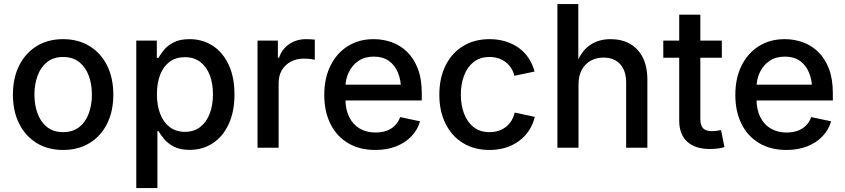

<svg xmlns="http://www.w3.org/2000/svg" viewBox="-20 -748 4280 972"><path d="M299.3 11.2Q222.7 11.2 165.8 -23.7Q108.9 -58.6 77.1 -121.8Q45.4 -185.1 45.4 -268.6Q45.4 -353 77.1 -416.3Q108.9 -479.5 165.8 -514.6Q222.7 -549.8 299.3 -549.8Q376 -549.8 433.3 -514.6Q490.7 -479.5 522.2 -416.3Q553.7 -353 553.7 -268.6Q553.7 -185.1 522.2 -121.8Q490.7 -58.6 433.3 -23.7Q376 11.2 299.3 11.2ZM299.3 -79.1Q348.6 -79.1 381.1 -104.7Q413.6 -130.4 429.4 -173.6Q445.3 -216.8 445.3 -268.6Q445.3 -321.3 429.4 -364.5Q413.6 -407.7 381.1 -433.6Q348.6 -459.5 299.3 -459.5Q250.5 -459.5 218.3 -433.6Q186 -407.7 170.2 -364.5Q154.3 -321.3 154.3 -268.6Q154.3 -216.8 170.2 -173.6Q186 -130.4 218.3 -104.7Q250.5 -79.1 299.3 -79.1Z M669.9 204.1V-542.5H773.9V-455.1H782.2Q792.5 -473.6 810.5 -495.6Q828.6 -517.6 859.6 -533.7Q890.6 -549.8 939.5 -549.8Q1005.4 -549.8 1056.6 -516.6Q1107.9 -483.4 1137.5 -420.7Q1167 -357.9 1167 -270Q1167 -183.1 1137.9 -120.1Q1108.9 -57.1 1057.6 -23.2Q1006.3 10.7 939.5 10.7Q892.1 10.7 860.8 -5.4Q829.6 -21.5 811.3 -43.7Q793 -65.9 782.2 -84.5H776.9V204.1ZM916 -80.6Q962.4 -80.6 994.1 -105.5Q1025.9 -130.4 1042 -173.3Q1058.1 -216.3 1058.1 -271Q1058.1 -325.2 1042 -367.4Q1025.9 -409.7 994.4 -434.1Q962.9 -458.5 916 -458.5Q870.1 -458.5 838.6 -435.1Q807.1 -411.6 790.8 -369.6Q774.4 -327.6 774.4 -271Q774.4 -214.4 791 -171.4Q807.6 -128.4 839.4 -104.5Q871.1 -80.6 916 -80.6Z M1283.7 0V-542.5H1386.7V-455.6H1392.6Q1407.2 -499.5 1444.1 -524.7Q1481 -549.8 1529.3 -549.8Q1539.6 -549.8 1552.5 -549.1Q1565.4 -548.3 1573.7 -547.4V-445.8Q1567.9 -447.3 1551.3 -449.2Q1534.7 -451.2 1517.6 -451.2Q1481.4 -451.2 1452.4 -435.8Q1423.3 -420.4 1407 -392.8Q1390.6 -365.2 1390.6 -328.6V0Z M1880.4 11.2Q1800.3 11.2 1742.2 -23.4Q1684.1 -58.1 1652.8 -120.8Q1621.6 -183.6 1621.6 -267.6Q1621.6 -351.1 1652.6 -414.6Q1683.6 -478 1740 -513.9Q1796.4 -549.8 1871.6 -549.8Q1919.4 -549.8 1963.1 -534.2Q2006.8 -518.6 2041 -485.4Q2075.2 -452.1 2095.2 -400.4Q2115.2 -348.6 2115.2 -276.4V-239.3H1680.2V-319.3H2060.1L2010.3 -293Q2010.3 -342.8 1994.4 -380.9Q1978.5 -418.9 1948 -440.2Q1917.5 -461.4 1872.1 -461.4Q1826.7 -461.4 1794.7 -439.7Q1762.7 -418 1745.6 -382.1Q1728.5 -346.2 1728.5 -303.2V-250Q1728.5 -194.8 1747.6 -156Q1766.6 -117.2 1801 -97.2Q1835.4 -77.1 1881.3 -77.1Q1912.1 -77.1 1936.8 -85.9Q1961.4 -94.7 1979 -112.3Q1996.6 -129.9 2005.9 -155.3L2106.4 -133.8Q2094.2 -90.8 2063 -58.1Q2031.7 -25.4 1985.4 -7.1Q1939 11.2 1880.4 11.2Z M2458 11.2Q2381.3 11.2 2324.2 -23.7Q2267.1 -58.6 2235.6 -121.8Q2204.1 -185.1 2204.1 -268.6Q2204.1 -353 2235.6 -416.3Q2267.1 -479.5 2324.2 -514.6Q2381.3 -549.8 2458 -549.8Q2501 -549.8 2538.3 -538.6Q2575.7 -527.3 2605.5 -506.1Q2635.3 -484.9 2655.8 -454.3Q2676.3 -423.8 2686 -385.7L2584 -364.3Q2579.1 -385.3 2567.9 -402.8Q2556.6 -420.4 2540.8 -432.9Q2524.9 -445.3 2504.2 -452.4Q2483.4 -459.5 2458.5 -459.5Q2409.7 -459.5 2377.4 -433.8Q2345.2 -408.2 2329.1 -365Q2313 -321.8 2313 -268.6Q2313 -216.3 2329.1 -173.3Q2345.2 -130.4 2377.2 -104.7Q2409.2 -79.1 2458.5 -79.1Q2483.9 -79.1 2504.9 -86.2Q2525.9 -93.3 2542.2 -106.4Q2558.6 -119.6 2569.6 -137.9Q2580.6 -156.2 2585.9 -178.2L2687.5 -156.2Q2678.2 -117.7 2657.5 -86.7Q2636.7 -55.7 2606.7 -33.7Q2576.7 -11.7 2538.8 -0.2Q2501 11.2 2458 11.2Z M2908.7 -320.3V0H2801.8V-727.5H2907.7V-409.7H2892.6Q2916.5 -482.4 2961.7 -516.1Q3006.8 -549.8 3071.3 -549.8Q3127 -549.8 3168.7 -526.4Q3210.4 -502.9 3233.9 -457.3Q3257.3 -411.6 3257.3 -344.2V0H3149.9V-330.6Q3149.9 -390.1 3119.4 -423.3Q3088.9 -456.5 3035.2 -456.5Q2999 -456.5 2970.5 -440.7Q2941.9 -424.8 2925.3 -394.5Q2908.7 -364.3 2908.7 -320.3Z M3634.3 -542.5V-455.6H3337.9V-542.5ZM3418.5 -673.8H3525.4V-146.5Q3525.4 -113.8 3539.1 -98.9Q3552.7 -84 3584.5 -84Q3593.3 -84 3606.9 -85.7Q3620.6 -87.4 3630.4 -89.4L3647.5 -3.4Q3630.9 2 3611.3 4.2Q3591.8 6.3 3573.2 6.3Q3499 6.3 3458.7 -31Q3418.5 -68.4 3418.5 -137.2Z M3961.4 11.2Q3881.3 11.2 3823.2 -23.4Q3765.1 -58.1 3733.9 -120.8Q3702.6 -183.6 3702.6 -267.6Q3702.6 -351.1 3733.6 -414.6Q3764.6 -478 3821 -513.9Q3877.4 -549.8 3952.6 -549.8Q4000.5 -549.8 4044.2 -534.2Q4087.9 -518.6 4122.1 -485.4Q4156.2 -452.1 4176.3 -400.4Q4196.3 -348.6 4196.3 -276.4V-239.3H3761.2V-319.3H4141.1L4091.3 -293Q4091.3 -342.8 4075.4 -380.9Q4059.6 -418.9 4029.1 -440.2Q3998.5 -461.4 3953.1 -461.4Q3907.7 -461.4 3875.7 -439.7Q3843.8 -418 3826.7 -382.1Q3809.6 -346.2 3809.6 -303.2V-250Q3809.6 -194.8 3828.6 -156Q3847.7 -117.2 3882.1 -97.2Q3916.5 -77.1 3962.4 -77.1Q3993.2 -77.1 4017.8 -85.9Q4042.5 -94.7 4060.1 -112.3Q4077.6 -129.9 4086.9 -155.3L4187.5 -133.8Q4175.3 -90.8 4144 -58.1Q4112.8 -25.4 4066.4 -7.1Q4020 11.2 3961.4 11.2Z"/></svg>

Font: Inter 16pt Medium
Style: Regular
Weight: 500
Version: Version 4.001;git-66647c0bb